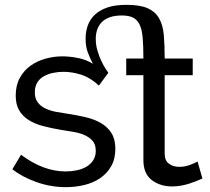

<svg xmlns="http://www.w3.org/2000/svg" viewBox="-20 -764 868 794"><path d="M817 -26Q809 -22 795.5 -16.5Q782 -11 765.5 -5.5Q749 0 730 3.5Q711 7 692 7Q642 7 607.5 -19.5Q573 -46 573 -102V-453H502V-522H573Q573 -574 570 -608.5Q567 -643 557 -663Q547 -683 529.5 -691.5Q512 -700 484 -700Q454 -700 433.5 -692.5Q413 -685 400.5 -672Q388 -659 382 -641.5Q376 -624 376 -604Q376 -578 383 -554.5Q390 -531 399 -512Q408 -493 416.5 -480Q425 -467 428 -463L389 -410Q354 -443 316 -455Q278 -467 243 -467Q220 -467 199 -462.5Q178 -458 161 -448.5Q144 -439 134 -422.5Q124 -406 124 -382Q124 -356 136.5 -340Q149 -324 168.5 -315Q188 -306 211.5 -301.5Q235 -297 257 -294Q297 -288 333.5 -279.5Q370 -271 397.5 -255Q425 -239 441 -213.5Q457 -188 457 -149Q457 -107 440 -77Q423 -47 394.5 -27.5Q366 -8 329 1Q292 10 253 10Q189 10 129.5 -11.5Q70 -33 31 -64L67 -124Q159 -55 252 -55Q274 -55 296.5 -59.5Q319 -64 336.5 -74Q354 -84 365 -100.5Q376 -117 376 -140Q376 -167 362.5 -182Q349 -197 328 -206Q307 -215 281.5 -219Q256 -223 232 -227Q191 -234 157 -243Q123 -252 98 -268Q73 -284 59 -308Q45 -332 45 -369Q45 -411 62 -442Q79 -473 106.5 -492.5Q134 -512 168.5 -521.5Q203 -531 238 -531Q269 -531 303.5 -524Q338 -517 364 -500Q351 -526 342.5 -549Q334 -572 334 -605Q334 -633 343 -658.5Q352 -684 372 -703Q392 -722 424 -733Q456 -744 503 -744Q559 -744 590.5 -730Q622 -716 638 -688Q654 -660 657.5 -618.5Q661 -577 661 -522H777V-453H661V-129Q661 -100 678.5 -87Q696 -74 721 -74Q745 -74 767 -82.5Q789 -91 797 -96Z"/></svg>

Font: IngvarSans
Style: Regular
Weight: 500
Version: Version 3.000